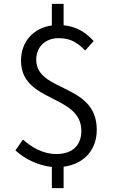

<svg xmlns="http://www.w3.org/2000/svg" viewBox="-20 -854 589 996"><path d="M249 122H310V11C415 -3 482 -75 482 -181C482 -424 168 -374 168 -544C168 -610 214 -656 284 -656C347 -656 381 -633 422 -592L466 -641C427 -683 381 -716 310 -723V-834H249V-722C154 -709 89 -639 89 -539C89 -320 402 -366 402 -175C402 -102 358 -55 272 -55C202 -55 145 -90 99 -130L60 -74C106 -31 177 5 249 12Z"/></svg>

Font: ChiuKong Gothic MN Normal
Style: Regular
Weight: 350
Designer: Ryoko NISHIZUKA 西塚涼子 (kana, bopomofo & ideographs); Paul D. Hunt (Latin, Greek & Cyrillic); Sandoll Communications 산돌커뮤니
Foundry: Adobe
Version: Version 1.300